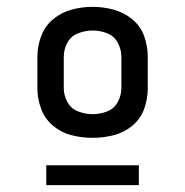

<svg xmlns="http://www.w3.org/2000/svg" viewBox="-20 -761 540 560"><path d="M250 -359Q281 -359 311 -366.5Q341 -374 365.5 -394Q390 -414 400.5 -443.5Q411 -473 411 -504V-595Q411 -626 400.5 -655.5Q390 -685 365.5 -705Q341 -725 311 -733Q281 -741 250 -741Q219 -741 189 -733Q159 -725 135 -705Q111 -685 100 -655.5Q89 -626 89 -595V-504Q89 -473 100 -443.5Q111 -414 135 -394Q159 -374 189 -366.5Q219 -359 250 -359ZM115 -221H385V-279H115ZM250 -428Q229 -428 208 -436Q187 -444 176.5 -463.5Q166 -483 166 -504V-595Q166 -617 176.5 -636.5Q187 -656 208 -664Q229 -672 250 -672Q272 -672 292.5 -664Q313 -656 323.5 -636.5Q334 -617 334 -595V-504Q334 -483 323.5 -463.5Q313 -444 292.5 -436Q272 -428 250 -428Z"/></svg>

Font: Iosevka SS08 Medium
Style: Regular
Weight: 500
Monospace: yes
Designer: Belleve Invis
Foundry: Belleve Invis
Version: Version 3.4.3; ttfautohint (v1.8.3)